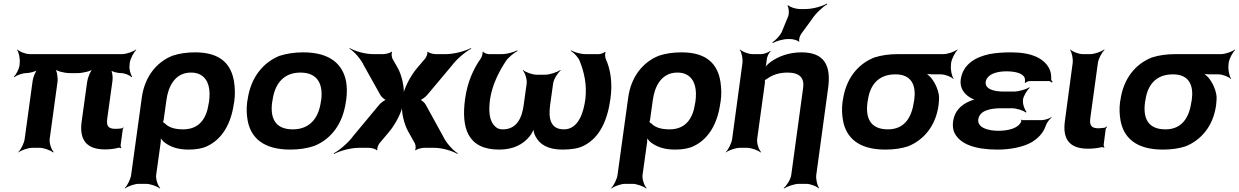

<svg xmlns="http://www.w3.org/2000/svg" viewBox="-20 -833 6981 1082"><path d="M571 9C600 9 624 6 646 0C651 -2 659 0 662 3L664 0C661 -3 659 -12 660 -17L672 -105C672 -108 676 -111 677 -113L674 -115C673 -114 670 -110 667 -110C657 -108 644 -107 631 -107C591 -107 579 -122 584 -162L614 -379C617 -399 612 -433 603 -444L598 -441C607 -430 641 -421 662 -421C682 -421 712 -409 721 -398L725 -401C716 -412 707 -443 710 -464L711 -478C714 -502 734 -539 748 -552L746 -554C731 -542 692 -528 668 -528H148C124 -528 89 -542 78 -554L76 -552C86 -539 94 -502 91 -478L90 -464C87 -444 71 -412 58 -401L61 -398C74 -409 107 -421 127 -421C147 -421 182 -430 195 -441L193 -444C180 -433 167 -398 164 -378L119 -50C116 -26 97 11 83 24L84 26C99 14 138 0 162 0H203C227 0 265 14 279 26L283 24C270 11 257 -26 260 -50L304 -371C307 -395 301 -435 290 -447L288 -445C298 -432 344 -421 374 -421H416C446 -421 493 -432 507 -445L505 -447C490 -435 474 -395 471 -371L440 -147C426 -44 469 9 571 9Z M1043 10C1084 10 1121 4 1149 -10C1231 -49 1282 -134 1298 -250L1300 -260C1306 -301 1304 -338 1299 -372C1284 -468 1226 -538 1080 -538C1034 -538 990 -532 952 -519C862 -483 795 -401 779 -282L719 153C716 177 697 214 683 227L685 229C700 217 738 203 762 203H803C827 203 866 217 880 229L883 227C870 214 857 177 860 153L885 -26C887 -39 887 -57 884 -66L880 -64C883 -55 895 -41 905 -32C937 -7 979 10 1043 10ZM1012 -104C963 -104 930 -116 911 -136C907 -139 898 -146 896 -145L897 -141C899 -143 903 -159 903 -162L918 -270C928 -344 965 -424 1056 -424C1078 -424 1096 -420 1111 -411C1157 -384 1167 -327 1158 -260L1156 -250C1145 -172 1108 -104 1012 -104Z M1375 -269 1373 -259C1368 -220 1370 -185 1376 -152C1394 -58 1463 10 1615 10C1665 10 1711 3 1752 -11C1845 -49 1912 -134 1929 -259L1931 -269C1936 -308 1936 -343 1930 -376C1911 -470 1841 -538 1689 -538C1639 -538 1595 -531 1554 -518C1460 -479 1392 -394 1375 -269ZM1790 -269 1788 -259C1777 -176 1732 -104 1630 -104C1525 -104 1502 -175 1514 -259L1516 -269C1527 -351 1571 -424 1673 -424C1775 -424 1801 -352 1790 -269Z M2222 -449 2192 -502C2187 -511 2185 -533 2190 -540L2187 -542C2181 -535 2153 -528 2141 -528H2083C2034 -528 1978 -546 1951 -562L1949 -559C1976 -543 2014 -500 2031 -463L2125 -295C2130 -287 2150 -268 2160 -268V-272C2150 -272 2126 -253 2119 -245L1970 -66C1943 -28 1891 15 1861 31L1862 35C1892 18 1955 0 2003 0H2061C2073 0 2099 7 2103 14L2107 12C2103 5 2112 -17 2118 -25L2172 -89C2210 -134 2245 -204 2250 -243H2246C2241 -204 2256 -134 2282 -89L2318 -25C2322 -17 2325 5 2319 12L2323 14C2329 7 2357 0 2369 0H2427C2473 0 2530 18 2557 34L2560 31C2533 15 2494 -28 2477 -65L2378 -245C2374 -253 2354 -272 2344 -272V-268C2354 -268 2378 -287 2385 -295L2526 -463C2553 -500 2605 -543 2636 -559L2634 -562C2603 -546 2541 -528 2493 -528H2434C2421 -528 2395 -535 2391 -542L2388 -540C2392 -533 2382 -511 2376 -503L2330 -449C2291 -403 2256 -332 2251 -293H2255C2260 -332 2247 -404 2222 -449Z M2601 -276C2579 -115 2613 10 2793 10C2875 10 2929 -21 2964 -64C2976 -78 2988 -102 2990 -114H2986C2984 -102 2990 -78 2998 -64C3021 -20 3066 10 3150 10C3200 10 3243 3 3272 -13C3358 -57 3403 -152 3420 -276C3433 -368 3420 -444 3393 -503C3390 -512 3388 -533 3393 -539L3389 -541C3385 -535 3364 -528 3355 -528H3279C3251 -528 3216 -539 3199 -549L3197 -546C3214 -536 3239 -510 3247 -489C3272 -426 3288 -357 3279 -276C3270 -207 3243 -104 3158 -104C3078 -104 3071 -172 3080 -240L3097 -362C3100 -386 3123 -423 3140 -436L3137 -438C3119 -426 3077 -412 3053 -412H3004C2980 -412 2942 -426 2928 -438L2926 -436C2939 -423 2951 -386 2948 -362L2931 -240C2922 -172 2894 -104 2814 -104C2795 -104 2782 -109 2772 -119C2735 -151 2733 -211 2742 -276C2755 -357 2790 -426 2831 -489C2845 -510 2878 -536 2897 -546L2894 -549C2875 -539 2837 -528 2808 -528H2734C2725 -528 2705 -535 2703 -542L2699 -540C2702 -533 2695 -511 2689 -503C2647 -443 2614 -370 2601 -276Z M3784 10C3825 10 3862 4 3890 -10C3972 -49 4023 -134 4039 -250L4041 -260C4047 -301 4045 -338 4040 -372C4025 -468 3967 -538 3821 -538C3775 -538 3731 -532 3693 -519C3603 -483 3536 -401 3520 -282L3460 153C3457 177 3438 214 3424 227L3426 229C3441 217 3479 203 3503 203H3544C3568 203 3607 217 3621 229L3624 227C3611 214 3598 177 3601 153L3626 -26C3628 -39 3628 -57 3625 -66L3621 -64C3624 -55 3636 -41 3646 -32C3678 -7 3720 10 3784 10ZM3753 -104C3704 -104 3671 -116 3652 -136C3648 -139 3639 -146 3637 -145L3638 -141C3640 -143 3644 -159 3644 -162L3659 -270C3669 -344 3706 -424 3797 -424C3819 -424 3837 -420 3852 -411C3898 -384 3908 -327 3899 -260L3897 -250C3886 -172 3849 -104 3753 -104Z M4418 -424C4486 -424 4514 -394 4506 -338L4439 153C4436 177 4413 214 4396 227L4399 229C4417 217 4458 203 4482 203H4523C4547 203 4583 217 4594 229L4596 227C4586 214 4577 177 4580 153L4647 -338C4664 -463 4626 -538 4497 -538C4425 -538 4366 -515 4323 -484C4307 -473 4292 -456 4285 -445L4289 -443C4295 -454 4299 -474 4300 -489L4301 -496C4301 -510 4312 -535 4323 -543L4320 -546C4310 -537 4284 -528 4269 -528H4221C4197 -528 4162 -542 4151 -554L4149 -552C4159 -539 4167 -502 4164 -478L4106 -50C4103 -26 4084 11 4070 24L4071 26C4086 14 4125 0 4149 0H4190C4214 0 4252 14 4266 26L4269 24C4256 11 4244 -26 4247 -50L4290 -362C4291 -366 4292 -383 4289 -385L4286 -382C4288 -380 4302 -387 4304 -390C4332 -410 4369 -424 4418 -424ZM4422 -742 4386 -654C4377 -633 4349 -604 4332 -594L4336 -591C4353 -601 4393 -613 4421 -613H4434C4449 -613 4477 -605 4481 -598L4485 -600C4480 -607 4487 -631 4495 -642L4555 -724C4576 -757 4617 -795 4642 -809L4640 -813C4615 -798 4562 -782 4517 -782H4487C4466 -782 4431 -793 4422 -803L4417 -801C4426 -791 4428 -759 4422 -742Z M5339 -464 5340 -478C5343 -502 5363 -539 5377 -552L5375 -554C5360 -542 5321 -528 5297 -528H5041C4991 -528 4948 -522 4907 -509C4814 -472 4747 -390 4730 -269L4728 -259C4723 -220 4725 -185 4731 -152C4749 -58 4817 10 4969 10C5018 10 5060 4 5099 -9C5186 -45 5253 -123 5269 -239L5270 -249C5272 -266 5273 -282 5271 -297C5264 -337 5247 -371 5224 -398C5215 -407 5201 -420 5193 -424L5191 -420C5199 -416 5217 -414 5231 -414H5282C5306 -414 5341 -400 5352 -388L5354 -390C5344 -403 5336 -440 5339 -464ZM5026 -414C5122 -414 5143 -346 5132 -269L5130 -259C5119 -180 5083 -104 4984 -104C4879 -104 4857 -175 4869 -259L4871 -269C4882 -349 4926 -414 5026 -414Z M5606 -96C5547 -96 5487 -114 5493 -160C5500 -210 5559 -223 5625 -223H5682C5708 -223 5749 -210 5760 -199L5765 -202C5755 -213 5742 -247 5745 -269V-272C5748 -293 5769 -327 5783 -338L5780 -341C5765 -330 5720 -317 5694 -317H5637C5578 -317 5529 -332 5535 -373C5536 -380 5539 -387 5544 -394C5562 -419 5603 -431 5652 -431C5696 -431 5743 -422 5754 -395C5757 -389 5757 -372 5755 -367L5759 -366C5762 -370 5774 -376 5783 -376H5891C5898 -376 5904 -371 5907 -368L5912 -371C5909 -375 5903 -382 5904 -388C5905 -409 5902 -427 5894 -444C5866 -503 5796 -538 5677 -538C5633 -538 5592 -535 5555 -528C5477 -511 5406 -471 5394 -384C5388 -337 5413 -304 5446 -284C5456 -277 5474 -270 5484 -269V-273C5474 -274 5456 -268 5443 -262C5396 -242 5359 -207 5351 -149C5348 -124 5350 -101 5360 -82C5392 -21 5474 10 5602 10C5678 10 5748 -6 5791 -30C5826 -50 5859 -81 5874 -126C5879 -142 5895 -162 5906 -170L5905 -173C5894 -165 5867 -156 5850 -156H5741C5739 -156 5738 -158 5737 -159L5733 -157C5734 -156 5736 -153 5736 -151C5722 -111 5665 -96 5606 -96Z M6111 5C6140 5 6163 2 6185 -3C6190 -5 6199 -3 6202 0L6204 -3C6201 -6 6199 -15 6200 -20L6211 -105C6212 -110 6217 -115 6219 -118L6216 -120C6214 -118 6208 -113 6203 -113L6195 -112L6171 -110C6132 -110 6119 -125 6124 -165L6167 -478C6170 -502 6190 -539 6205 -552L6202 -554C6187 -542 6148 -528 6124 -528H6082C6058 -528 6023 -542 6012 -554L6010 -552C6020 -539 6028 -502 6025 -478L5981 -150C5967 -47 6009 5 6111 5Z M6903 -464 6904 -478C6907 -502 6927 -539 6941 -552L6939 -554C6924 -542 6885 -528 6861 -528H6605C6555 -528 6512 -522 6471 -509C6378 -472 6311 -390 6294 -269L6292 -259C6287 -220 6289 -185 6295 -152C6313 -58 6381 10 6533 10C6582 10 6624 4 6663 -9C6750 -45 6817 -123 6833 -239L6834 -249C6836 -266 6837 -282 6835 -297C6828 -337 6811 -371 6788 -398C6779 -407 6765 -420 6757 -424L6755 -420C6763 -416 6781 -414 6795 -414H6846C6870 -414 6905 -400 6916 -388L6918 -390C6908 -403 6900 -440 6903 -464ZM6590 -414C6686 -414 6707 -346 6696 -269L6694 -259C6683 -180 6647 -104 6548 -104C6443 -104 6421 -175 6433 -259L6435 -269C6446 -349 6490 -414 6590 -414Z"/></svg>

Font: Asimov
Style: EdgeWideIt
Weight: 500
Designer: Google
Version: Version 2.000980: 2014